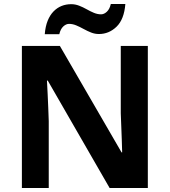

<svg xmlns="http://www.w3.org/2000/svg" viewBox="-20 -945 853 965"><path d="M723 0H531L220 -540H216Q218 -506 219.5 -472Q221 -438 222.5 -404Q224 -370 225 -336V0H90V-714H281L591 -179H594Q593 -212 592 -245Q591 -278 589.5 -310.5Q588 -343 587 -376V-714H723ZM205 -773Q208 -812 219.5 -840.5Q231 -869 249 -887.5Q267 -906 289.5 -915Q312 -924 338 -924Q358 -924 377.5 -916.5Q397 -909 415.5 -898.5Q434 -888 452 -880.5Q470 -873 488 -873Q503 -873 517 -886Q531 -899 537 -925H610Q604 -848 566 -811Q528 -774 477 -774Q457 -774 438 -781.5Q419 -789 400 -799.5Q381 -810 363 -817.5Q345 -825 327 -825Q312 -825 298 -812Q284 -799 278 -773Z"/></svg>

Font: Noto Sans Myanmar
Style: Regular
Weight: 400
Designer: Monotype Design Team
Foundry: Monotype Imaging Inc.
Version: Version 2.107